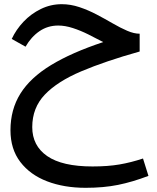

<svg xmlns="http://www.w3.org/2000/svg" viewBox="-20 -441 749 917"><path d="M663 316 689 399Q613 428 544 442Q475 456 389 456Q286 456 205 425Q124 394 77 332.5Q30 271 30 181Q30 82 77.5 6Q125 -70 223.5 -130Q322 -190 473 -240Q439 -258 402 -276.5Q365 -295 328 -307Q291 -319 258 -319Q208 -319 168.5 -292Q129 -265 102 -218L36 -255Q57 -300 92.5 -337.5Q128 -375 175 -398Q222 -421 275 -421Q317 -421 359 -407Q401 -393 441 -372Q481 -351 518 -329.5Q555 -308 587.5 -294Q620 -280 647 -280V-195Q483 -149 368.5 -100.5Q254 -52 194 11Q134 74 134 166Q134 255 205.5 304.5Q277 354 422 354Q495 354 550.5 344.5Q606 335 663 316Z"/></svg>

Font: Readex Pro
Style: Regular
Weight: 400
Designer: Bonnie Shaver-Troup, Thomas Jockin
Foundry: Lexend
Version: Version 1.204; ttfautohint (v1.8.4.7-5d5b)